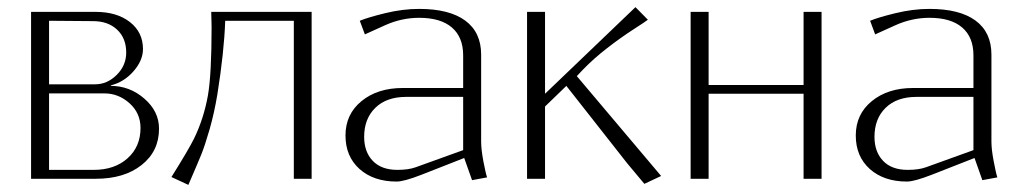

<svg xmlns="http://www.w3.org/2000/svg" viewBox="-20 -500 2854 537"><path d="M247.1 -466.8Q307.1 -466.8 343.5 -438.2Q379.9 -409.7 379.9 -362.8Q379.9 -331.1 353.5 -300.8Q327.1 -270.5 290 -261.2V-259.8Q342.8 -259.8 383.8 -224.1Q424.8 -188.5 424.8 -140.1Q424.8 -77.1 376.2 -38.6Q327.6 0 248 0H66.9V-466.8ZM240.2 -440.9 117.2 -441.9V-264.2H246.1Q279.8 -264.2 306.4 -290.5Q333 -316.9 333 -353Q333 -393.1 307.6 -417Q282.2 -440.9 240.2 -440.9ZM117.2 -238.8V-24.9H242.2Q300.8 -24.9 336.9 -57.4Q373 -89.8 373 -142.1Q373 -183.6 342.3 -211.2Q311.5 -238.8 272 -238.8Z M561.5 -232.9Q571.8 -292 571.8 -424.8Q571.8 -433.6 571.3 -447.3Q570.8 -460.9 570.8 -466.8H851.6V0H801.8V-441.9H609.9Q606.9 -355 587.9 -235.8Q579.1 -183.1 566.2 -138.2Q553.2 -93.3 543 -67.9Q532.7 -42.5 506.8 17.1L459.5 -4.9Q507.8 -82 522.9 -112.8Q549.8 -168 561.5 -232.9Z M1152.3 -475.1Q1236.8 -475.1 1281.2 -442.4Q1325.7 -409.7 1325.7 -347.2V-104Q1325.7 -82 1332 -48.6Q1338.4 -15.1 1342.3 -3.9L1300.3 3.9L1278.3 -58.1L1158.7 -11.2Q1109.9 7.8 1089.4 7.8Q1024.9 7.8 985.6 -27.3Q946.3 -62.5 946.3 -121.1Q946.3 -180.7 991.2 -217.3Q1036.1 -253.9 1106.4 -253.9H1275.4V-345.2Q1275.4 -396 1243.9 -423.1Q1212.4 -450.2 1152.3 -450.2Q1103 -450.2 1056.6 -429.2L1000.5 -403.8L986.3 -441.9Q1008.3 -451.2 1057.1 -463.1Q1106 -475.1 1152.3 -475.1ZM1275.4 -229H1115.7Q1061 -229 1029.8 -198.5Q998.5 -168 998.5 -117.2Q998.5 -75.2 1022.7 -50Q1046.9 -24.9 1091.3 -24.9Q1122.6 -24.9 1142.6 -32.2L1275.4 -80.1Z M1504.4 -202.1V0H1454.1V-466.8H1504.4V-237.8L1757.3 -480L1792 -444.8Q1786.1 -439.9 1751.2 -417.5Q1716.3 -395 1678.5 -365.7Q1640.6 -336.4 1610.4 -305.2L1593.3 -287.1L1829.1 -7.8L1782.2 14.2L1734.4 -43L1564 -259.8Z M1911.6 -466.8H1961.9V-262.2H2227.5V-466.8H2277.8V0H2227.5V-237.8H1961.9V0H1911.6Z M2579.6 -475.1Q2664.1 -475.1 2708.5 -442.4Q2752.9 -409.7 2752.9 -347.2V-104Q2752.9 -82 2759.3 -48.6Q2765.6 -15.1 2769.5 -3.9L2727.5 3.9L2705.6 -58.1L2585.9 -11.2Q2537.1 7.8 2516.6 7.8Q2452.1 7.8 2412.8 -27.3Q2373.5 -62.5 2373.5 -121.1Q2373.5 -180.7 2418.5 -217.3Q2463.4 -253.9 2533.7 -253.9H2702.6V-345.2Q2702.6 -396 2671.1 -423.1Q2639.6 -450.2 2579.6 -450.2Q2530.3 -450.2 2483.9 -429.2L2427.7 -403.8L2413.6 -441.9Q2435.5 -451.2 2484.4 -463.1Q2533.2 -475.1 2579.6 -475.1ZM2702.6 -229H2543Q2488.3 -229 2457 -198.5Q2425.8 -168 2425.8 -117.2Q2425.8 -75.2 2450 -50Q2474.1 -24.9 2518.6 -24.9Q2549.8 -24.9 2569.8 -32.2L2702.6 -80.1Z"/></svg>

Font: Resagokr
Style: Light
Weight: 300
Designer: gluk
Foundry: gluk
Version: Version 0.95